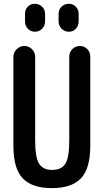

<svg xmlns="http://www.w3.org/2000/svg" viewBox="-20 -970 540 1000"><path d="M49.8 -210V-673.8Q49.8 -697.3 66.9 -713.9Q84 -730.5 106.9 -730.5Q129.9 -730.5 146.5 -713.9Q163.1 -697.3 163.1 -673.8V-240.2Q163.1 -149.4 183.6 -117.2Q204.1 -85 252 -85Q299.8 -85 320.3 -117.2Q340.8 -149.4 340.8 -240.2V-675.8Q340.8 -698.2 356.9 -714.4Q373 -730.5 396.5 -730.5Q418.9 -730.5 434.6 -714.4Q450.2 -698.2 450.2 -675.8V-210Q450.2 -92.8 401.9 -41.5Q353.5 9.8 250 9.8Q146.5 9.8 98.1 -41.5Q49.8 -92.8 49.8 -210ZM285.2 -898.4Q285.2 -920.9 300.8 -935.5Q316.4 -950.2 338.4 -950.2Q360.4 -950.2 375 -935.1Q389.6 -919.9 389.6 -898.4V-858.4Q389.6 -835.9 375 -820.3Q360.4 -804.7 338.4 -804.7Q316.4 -804.7 300.8 -820.3Q285.2 -835.9 285.2 -858.4ZM110.4 -898.4Q110.4 -920.9 125 -935.5Q139.6 -950.2 161.6 -950.2Q183.6 -950.2 199.2 -935.1Q214.8 -919.9 214.8 -898.4V-858.4Q214.8 -835.9 199.2 -820.3Q183.6 -804.7 161.6 -804.7Q139.6 -804.7 125 -820.3Q110.4 -835.9 110.4 -858.4Z"/></svg>

Font: Rounded Mgen+ 2m medium
Style: Regular
Weight: 500
Designer: [Source Han Sans]
Ryoko NISHIZUKA  (kana & ideographs); Paul D. Hunt (Latin, Greek & Cyrillic); Wenlong ZHANG  (bopomofo
Version: Version 1.059.20150602